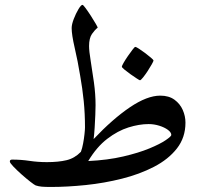

<svg xmlns="http://www.w3.org/2000/svg" viewBox="-20 -762 824 781"><path d="M734.4 -263.2Q734.4 -202.6 699.7 -158.2Q665 -113.8 606.4 -83.5Q547.9 -53.2 476.1 -35.2Q404.3 -17.1 329.1 -9.3Q253.9 -1.5 187 -1.5Q162.6 -1.5 149.7 -2.7Q136.7 -3.9 125 -7.8Q120.1 -9.8 103.5 -22.7Q86.9 -35.6 67.6 -52.7Q48.3 -69.8 34.2 -84.7Q20 -99.6 20 -105Q20 -112.8 29.3 -112.8Q65.4 -112.8 99.6 -107.7Q133.8 -102.5 170.9 -102.5Q217.8 -102.5 250.7 -110.4Q283.7 -118.2 309.1 -144.5Q314.5 -158.7 318.1 -178.5Q321.8 -198.2 323.7 -216.6Q325.7 -234.9 325.7 -244.1Q325.7 -299.3 320.6 -350.6Q315.4 -401.9 306.2 -453.6Q296.4 -513.7 283.9 -567.1Q271.5 -620.6 271.5 -647.9Q271.5 -662.6 280 -684.8Q288.6 -707 299.1 -724.6Q309.6 -742.2 315.4 -742.2Q318.4 -742.2 328.1 -729Q337.9 -715.8 349.4 -698Q360.8 -680.2 369.1 -666Q377.4 -651.9 377.4 -649.4Q366.2 -641.1 354.2 -624Q342.3 -606.9 342.3 -574.7Q342.3 -554.2 348.9 -514.4Q355.5 -474.6 362.1 -426.8Q368.7 -378.9 368.7 -334.5Q368.7 -319.8 367.7 -294.4Q366.7 -269 365 -242.2Q363.3 -215.3 360.8 -196.3Q438.5 -278.3 508.5 -325.7Q578.6 -373 631.8 -373Q667 -373 689.7 -356.4Q712.4 -339.8 723.4 -314.7Q734.4 -289.6 734.4 -263.2ZM676.8 -212.9Q676.8 -223.6 662.8 -233.9Q648.9 -244.1 627.7 -250.7Q606.4 -257.3 584.5 -257.3Q546.4 -257.3 502.7 -243.7Q459 -230 416.3 -197.3Q373.5 -164.6 338.9 -106.9Q418.5 -110.8 481.2 -125.5Q543.9 -140.1 587.6 -158.2Q631.3 -176.3 654.1 -191.9Q676.8 -207.5 676.8 -212.9ZM604.5 -516.1Q604.5 -513.2 597.4 -500.5Q590.3 -487.8 580.6 -472.9Q570.8 -458 561.8 -446.8Q552.7 -435.5 549.3 -435.5Q547.4 -435.5 536.1 -442.9Q524.9 -450.2 510.7 -460.2Q496.6 -470.2 486.1 -479Q475.6 -487.8 475.6 -490.7Q475.6 -494.1 482.9 -506.8Q490.2 -519.5 500.5 -534.4Q510.7 -549.3 519.3 -560.3Q527.8 -571.3 530.3 -571.3Q533.7 -571.3 545.4 -563.7Q557.1 -556.2 570.8 -545.9Q584.5 -535.6 594.5 -526.9Q604.5 -518.1 604.5 -516.1Z"/></svg>

Font: Scheherazade New Medium
Style: Regular
Weight: 500
Designer: SIL International
Foundry: SIL International
Version: Version 4.000